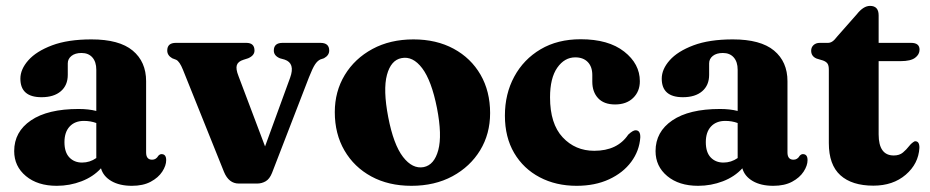

<svg xmlns="http://www.w3.org/2000/svg" viewBox="-20 -604 3079 636"><path d="M27 -103.5Q27 -167.5 82.5 -205.2Q138 -243 240.5 -243Q273.5 -243 299 -236.5V-373Q299 -399 286 -413.8Q273 -428.5 250 -428.5Q229 -428.5 216.8 -418.8Q204.5 -409 204.5 -394V-356Q204.5 -321.5 181.5 -301.8Q158.5 -282 117.5 -282Q47.5 -282 47.5 -343.5Q47.5 -374.5 73.8 -404.2Q100 -434 152.5 -453.8Q205 -473.5 283 -473.5Q375 -473.5 419.5 -436.5Q464 -399.5 464 -335V-99Q464 -75 484 -75Q497 -75 504.5 -88Q509.5 -93.5 515 -93.5Q530.5 -93.5 530.5 -73.5Q530.5 -55.5 517.5 -35.5Q504.5 -15.5 479.2 -2Q454 11.5 417 11.5Q376 11.5 349 -4.2Q322 -20 314.5 -46.5Q289 -18.5 250 -3.5Q211 11.5 168 11.5Q104.5 11.5 65.8 -20.8Q27 -53 27 -103.5ZM193.5 -133Q193.5 -99.5 209.8 -82.5Q226 -65.5 252 -65.5Q277.5 -65.5 299 -80.5V-196.5Q280 -203.5 258 -203.5Q228 -203.5 210.8 -185Q193.5 -166.5 193.5 -133Z M832 4H771Q738 4 722 -34.5L586 -373Q575 -400.5 563.5 -406L550.5 -411Q534 -420.5 534 -436.5Q534 -462 562.5 -462H796Q823 -462 823 -436.5Q823 -420 802 -411L786.5 -406Q768.5 -400.5 764.5 -388.2Q760.5 -376 770 -352L858 -119L941 -346.5Q958.5 -394.5 923 -406.5L907 -411Q887 -419.5 887 -436.5Q887 -462 916 -462H1041.5Q1070.5 -462 1070.5 -436.5Q1070.5 -420.5 1053 -411L1041 -407Q1031.5 -402.5 1023.5 -390.5Q1015.5 -378.5 1003.5 -348L881 -31Q873 -11 860 -3.5Q847 4 832 4Z M1349.5 -473.5Q1425.5 -473.5 1482.8 -442.5Q1540 -411.5 1571.8 -356.5Q1603.5 -301.5 1603.5 -229.5Q1603.5 -160.5 1570.5 -106.2Q1537.5 -52 1478.8 -20.2Q1420 11.5 1343 11.5Q1267 11.5 1210 -19.5Q1153 -50.5 1121 -105.5Q1089 -160.5 1089 -232.5Q1089 -301 1122 -355.5Q1155 -410 1213.8 -441.8Q1272.5 -473.5 1349.5 -473.5ZM1383.5 -50.5Q1418.5 -57.5 1431.8 -106.8Q1445 -156 1427.5 -246Q1409.5 -337 1378.5 -378Q1347.5 -419 1310 -411.5Q1275 -405 1261.8 -356Q1248.5 -307 1266 -216Q1283.5 -125 1315 -84.2Q1346.5 -43.5 1383.5 -50.5Z M2099.5 -335Q2099.5 -301 2077.2 -279.5Q2055 -258 2017.5 -258Q1980.5 -258 1961.2 -278.8Q1942 -299.5 1942 -333.5V-355.5Q1942 -383 1927 -398.5Q1912 -414 1885.5 -414Q1850 -414 1826 -379.8Q1802 -345.5 1802 -281.5Q1802 -194 1843.8 -149.2Q1885.5 -104.5 1948.5 -104.5Q2025 -104.5 2061 -158Q2077 -173 2086 -172.5Q2101.5 -172 2101 -149Q2098 -104.5 2071 -68Q2044 -31.5 1997.5 -10Q1951 11.5 1890 11.5Q1821.5 11.5 1767.8 -16.8Q1714 -45 1683.2 -97.2Q1652.5 -149.5 1652.5 -221Q1652.5 -293 1683.5 -350.2Q1714.5 -407.5 1770.8 -440.8Q1827 -474 1903.5 -474Q1995.5 -474 2047.5 -433.2Q2099.5 -392.5 2099.5 -335Z M2151.5 -103.5Q2151.5 -167.5 2207 -205.2Q2262.5 -243 2365 -243Q2398 -243 2423.5 -236.5V-373Q2423.5 -399 2410.5 -413.8Q2397.5 -428.5 2374.5 -428.5Q2353.5 -428.5 2341.2 -418.8Q2329 -409 2329 -394V-356Q2329 -321.5 2306 -301.8Q2283 -282 2242 -282Q2172 -282 2172 -343.5Q2172 -374.5 2198.2 -404.2Q2224.5 -434 2277 -453.8Q2329.5 -473.5 2407.5 -473.5Q2499.5 -473.5 2544 -436.5Q2588.5 -399.5 2588.5 -335V-99Q2588.5 -75 2608.5 -75Q2621.5 -75 2629 -88Q2634 -93.5 2639.5 -93.5Q2655 -93.5 2655 -73.5Q2655 -55.5 2642 -35.5Q2629 -15.5 2603.8 -2Q2578.5 11.5 2541.5 11.5Q2500.5 11.5 2473.5 -4.2Q2446.5 -20 2439 -46.5Q2413.5 -18.5 2374.5 -3.5Q2335.5 11.5 2292.5 11.5Q2229 11.5 2190.2 -20.8Q2151.5 -53 2151.5 -103.5ZM2318 -133Q2318 -99.5 2334.2 -82.5Q2350.5 -65.5 2376.5 -65.5Q2402 -65.5 2423.5 -80.5V-196.5Q2404.5 -203.5 2382.5 -203.5Q2352.5 -203.5 2335.2 -185Q2318 -166.5 2318 -133Z M2706.5 -403.5 2685 -410Q2667 -417.5 2667 -436Q2667 -447.5 2675 -454.8Q2683 -462 2695.5 -462H2722.5Q2730.5 -462 2737.5 -466.8Q2744.5 -471.5 2754 -484L2818 -556.5Q2840 -584.5 2862 -584.5Q2890.5 -584.5 2890.5 -553V-462H2998Q3026 -462 3026 -439.5Q3026 -423.5 3011.2 -412.5Q2996.5 -401.5 2963.5 -401.5H2890.5V-159Q2890.5 -89 2940.5 -89Q2959.5 -89 2971 -98.8Q2982.5 -108.5 2991.2 -119.8Q3000 -131 3010 -136Q3026 -137.5 3025.5 -114Q3022.5 -61.5 2980.2 -25.2Q2938 11 2873 11Q2802 11 2763.8 -23.5Q2725.5 -58 2725.5 -130V-373Q2725.5 -387 2721.2 -393.2Q2717 -399.5 2706.5 -403.5Z"/></svg>

Font: Fraunces 72pt S050
Style: Bold
Weight: 700
Version: Version 1.000; ttfautohint (v1.8.3)